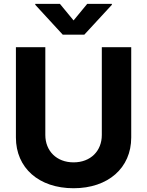

<svg xmlns="http://www.w3.org/2000/svg" viewBox="-20 -974 769 1004"><path d="M293.3 -953.8H164.4V-948.9L308.2 -792.6H420.8L565 -948.9V-953.8H436.1L364.7 -867.2ZM512.4 -727.3V-268.1C512.4 -185 454.2 -125 364.7 -125C275.6 -125 217 -185 217 -268.1V-727.3H63.2V-255C63.2 -95.9 183.2 10.3 364.7 10.3C545.5 10.3 666.2 -95.9 666.2 -255V-727.3Z"/></svg>

Font: TID UI
Style: Bold
Weight: 700
Designer: The TID Project Authors
Foundry: Bakken & Bæck
Version: Version 1.001;hotconv 1.0.109;makeotfexe 2.5.65596